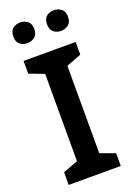

<svg xmlns="http://www.w3.org/2000/svg" viewBox="-171 -977 712 1039"><g transform="rotate(-20 185.0 -458.0)"><path d="M335 0H35V-73L121 -105V-608L35 -641V-714H335V-641L249 -608V-105L335 -73ZM28 -856Q28 -888 45.5 -902Q63 -916 88 -916Q112 -916 130.5 -902Q149 -888 149 -856Q149 -826 130.5 -811.5Q112 -797 88 -797Q63 -797 45.5 -811.5Q28 -826 28 -856ZM222 -856Q222 -888 239.5 -902Q257 -916 282 -916Q306 -916 324.5 -902Q343 -888 343 -856Q343 -826 324.5 -811.5Q306 -797 282 -797Q257 -797 239.5 -811.5Q222 -826 222 -856Z"/></g></svg>

Font: Noto Sans SemiBold
Style: Regular
Weight: 600
Designer: Monotype Design Team
Foundry: Monotype Imaging Inc.
Version: Version 2.007